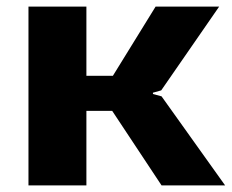

<svg xmlns="http://www.w3.org/2000/svg" viewBox="-20 -560 700 580"><path d="M66 -540H241V-331H321L450 -540H642L467 -287L442 -280V-276L468 -269L660 0H468L319 -225H241V0H66Z"/></svg>

Font: Encode Sans Wide
Style: Bold
Weight: 700
Designer: Pablo Impallari, Andres Torresi
Foundry: Pablo Impallari, Andres Torresi
Version: Version 1.000; ttfautohint (v1.00) -l 8 -r 50 -G 200 -x 14 -